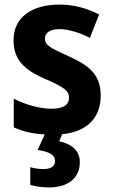

<svg xmlns="http://www.w3.org/2000/svg" viewBox="-20 -577 495 837"><path d="M328 130C328 75 286 49 238 39L251 8C362 -3 419 -65 419 -161C419 -250 370 -291 283 -330C197 -369 176 -380 176 -409C176 -435 199 -450 240 -450C279 -450 328 -434 372 -412L412 -514C356 -542 302 -557 239 -557C118 -557 39 -501 39 -402C39 -316 86 -273 172 -235C260 -197 281 -181 281 -151C281 -120 257 -103 204 -103C155 -103 91 -120 40 -147V-22C81 -3 124 6 175 9L144 77C193 84 220 97 220 125C220 148 202 160 169 160C150 160 130 157 112 152V229C132 235 160 240 194 240C278 240 328 198 328 130Z"/></svg>

Font: Noto Sans Khmer SemiCondensed
Style: Bold
Weight: 700
Width: 4
Designer: Danh Hong and the Monotype Design Team
Foundry: Monotype Imaging Inc.
Version: Version 2.004